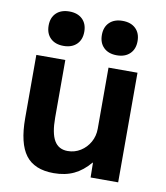

<svg xmlns="http://www.w3.org/2000/svg" viewBox="-84 -817 774 897"><g transform="rotate(10 302.5 -368.5)"><path d="M230.9 10Q139.2 10 97.5 -45.3Q55.7 -100.6 55.7 -220V-520H193.2V-246.8Q193.2 -172.6 213.7 -137.9Q234.2 -103.1 277.5 -103.1Q310.8 -103.1 338.4 -120.5Q366 -137.9 382 -166.6Q398.1 -195.2 398.1 -230.1V-520H535.6V0H404.8L403.7 -69.9H401.8Q367.7 -29.1 326.7 -9.6Q285.8 10 230.9 10ZM173 -583.4Q133.7 -583.4 111 -605.4Q88.4 -627.3 88.4 -665.2Q88.4 -703 111 -724.8Q133.7 -746.6 173 -746.6Q212.3 -746.6 235 -724.8Q257.6 -703 257.6 -665.2Q257.6 -627.3 235 -605.4Q212.3 -583.4 173 -583.4ZM425.6 -583.4Q386.3 -583.4 363.7 -605.4Q341 -627.3 341 -665.2Q341 -703 363.7 -724.8Q386.3 -746.6 425.6 -746.6Q465 -746.6 487.6 -724.8Q510.3 -703 510.3 -665.2Q510.3 -627.3 487.6 -605.4Q465 -583.4 425.6 -583.4Z"/></g></svg>

Font: M PLUS 2 Thin
Style: Regular
Weight: 100
Designer: Coji Morishita
Foundry: UNDERFOREST DESIGN
Version: Version 1.001